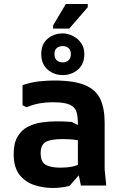

<svg xmlns="http://www.w3.org/2000/svg" viewBox="-20 -922 608 954"><path d="M244 -780V-796L307 -902H416V-886L324 -780ZM292 -549Q248 -549 216.5 -576.5Q185 -604 185 -653Q185 -703 216.5 -729.5Q248 -756 292 -756Q316 -756 341 -744Q366 -732 382.5 -709Q399 -686 399 -653Q399 -604 367.5 -576.5Q336 -549 292 -549ZM292 -612Q309 -612 320.5 -622.5Q332 -633 332 -653Q332 -673 320.5 -683Q309 -693 292 -693Q274 -693 262 -683Q250 -673 251 -653Q250 -633 262 -622.5Q274 -612 292 -612ZM382 0 367 -73V-306Q367 -341 360.5 -365Q354 -389 327.5 -401.5Q301 -414 241 -414Q207 -414 176.5 -408.5Q146 -403 112 -389L92 -399V-499Q136 -514 177 -518Q218 -522 248 -522Q349 -522 403.5 -498.5Q458 -475 479 -428.5Q500 -382 500 -312V-80L508 0ZM242 12Q195 12 150.5 -2.5Q106 -17 77 -53.5Q48 -90 48 -157Q48 -211 67.5 -243.5Q87 -276 118 -292Q149 -308 186 -313.5Q223 -319 259 -319Q276 -319 296 -318.5Q316 -318 337 -316L425 -272V-206Q397 -220 365 -225.5Q333 -231 292 -231Q232 -231 207 -216.5Q182 -202 182 -161Q182 -118 206.5 -103.5Q231 -89 279 -89Q346 -89 379.5 -109Q413 -129 428 -157L433 -121L325 2Q304 7 283 9.5Q262 12 242 12Z"/></svg>

Font: AR One Sans
Style: Bold
Weight: 700
Designer: Niteesh Yadav
Foundry: Niteesh Yadav
Version: Version 1.001;gftools[0.9.33]